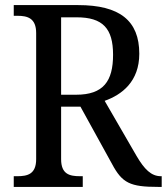

<svg xmlns="http://www.w3.org/2000/svg" viewBox="-20 -734 655 754"><path d="M34 0H305V-42H294C253 -42 220 -50 220 -109V-315H296L420 -90C460 -15 491 0 601 0H615V-42H612C574 -42 547 -69 516 -122L391 -338C459 -362 527 -414 527 -523C527 -653 450 -714 287 -714H34V-672H48C88 -672 122 -663 122 -604V-109C122 -50 88 -42 48 -42H34ZM279 -362H220V-666H281C384 -666 424 -622 424 -519C424 -415 386 -362 279 -362Z"/></svg>

Font: Noto Serif Sinhala SemiCondensed
Style: Regular
Weight: 400
Width: 4
Designer: Jelle Bosma - Monotype Design Team
Foundry: Monotype Imaging Inc.
Version: Version 2.007